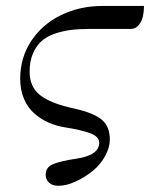

<svg xmlns="http://www.w3.org/2000/svg" viewBox="-20 -422 501 636"><path d="M46.9 -161.1Q46.9 -231 83.5 -286.4Q120.1 -341.8 182.4 -372.1Q244.6 -402.3 320.3 -402.3H457Q457 -383.8 453.4 -367.7Q449.7 -351.6 439.5 -338.9Q429.2 -326.2 413.1 -326.2H276.4Q242.2 -326.2 214.6 -322.8Q187 -319.3 160.6 -310.1Q134.3 -300.8 116.9 -285.2Q99.6 -269.5 88.9 -244.1Q78.1 -218.8 78.1 -184.6Q78.1 -134.8 112.3 -107.2Q146.5 -79.6 225.6 -62.5Q289.6 -48.3 316.7 -25.9Q343.8 -3.4 343.8 40Q343.8 66.4 328.4 94.5Q313 122.6 289.1 142.6Q262.2 164.6 231.2 179Q200.2 193.4 173.3 193.4Q153.8 193.4 142.6 183.1Q131.3 172.9 131.3 156.7Q131.3 132.3 155 122.1Q178.7 111.8 233.4 103.5Q308.6 92.3 308.6 50.8Q308.6 30.8 280 19.8Q251.5 8.8 196.3 0Q167.5 -4.4 142.1 -15.4Q116.7 -26.4 94.7 -45.2Q72.8 -64 59.8 -93.8Q46.9 -123.5 46.9 -161.1Z"/></svg>

Font: Theano Modern
Style: Regular
Weight: 400
Designer: Alexey Kryukov
Version: Version 2.00